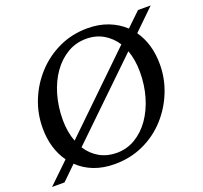

<svg xmlns="http://www.w3.org/2000/svg" viewBox="-119 -808 1007 954"><g transform="rotate(-20 384.5 -330.5)"><path d="M0 10 110 -96Q56 -172 56 -280Q56 -357 84.5 -427Q113 -497 164 -552Q215 -607 284 -639Q353 -671 434 -671Q494 -671 543 -652Q592 -633 628 -599L702 -670H769L659 -563Q712 -488 712 -380Q712 -305 684 -235Q656 -165 605.5 -109.5Q555 -54 485.5 -22Q416 10 333 10Q273 10 224.5 -8.5Q176 -27 140 -62L66 10ZM164 -284Q164 -220 184 -168L566 -538Q540 -578 500.5 -601Q461 -624 410 -624Q356 -624 311 -597.5Q266 -571 233 -524.5Q200 -478 182 -416Q164 -354 164 -284ZM361 -39Q415 -39 460 -66Q505 -93 537.5 -139.5Q570 -186 588 -247.5Q606 -309 606 -378Q606 -442 587 -494L205 -125Q231 -84 271 -61.5Q311 -39 361 -39Z"/></g></svg>

Font: Spectral Medium
Style: Italic
Weight: 500
Italic angle: -10°
Designer: Jean-Baptiste Levee
Foundry: Production Type
Version: Version 2.001